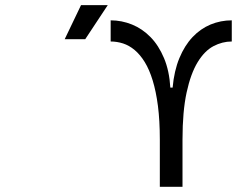

<svg xmlns="http://www.w3.org/2000/svg" viewBox="-386 -720 956 740"><path d="M279.3 -382.3H270.5C267.9 -425.6 259.8 -463.5 246.1 -496.1C232.4 -528.6 215.1 -555.7 194.1 -577.1C173.1 -598.6 149.3 -614.7 122.8 -625.5C96.3 -636.2 68.8 -641.6 40.5 -641.6V-560.1C56.8 -560.1 72.8 -557.5 88.4 -552.5C104 -547.4 118.9 -539 133.1 -527.1C147.2 -515.2 160.2 -499.8 171.9 -480.7C183.6 -461.7 193.8 -438.2 202.4 -410.2C211 -382.2 217.8 -349.4 222.7 -311.8C227.5 -274.2 230 -231 230 -182.1V0H317.4V-182.1C317.4 -254.7 322.7 -315.3 333.3 -363.8C343.8 -412.3 358 -451.1 375.7 -480.2C393.5 -509.4 413.7 -529.9 436.5 -542C459.3 -554 482.9 -560.1 507.3 -560.1V-641.6C478.7 -641.6 451.4 -636.2 425.5 -625.5C399.7 -614.7 376.5 -598.6 356.2 -577.1C335.9 -555.7 318.9 -528.6 305.4 -496.1C291.9 -463.5 283.2 -425.6 279.3 -382.3ZM29.3 -700.2H-73.7L-136.7 -568.8H-57.6ZM-365.7 -490.2Z"/></svg>

Font: CodeNewRoman Nerd Font Mono
Style: Regular
Weight: 400
Monospace: yes
Designer: Sam Radian
Foundry: Code New Roman
Version: Version 2.00 November 29, 2014;Nerd Fonts 3.2.1